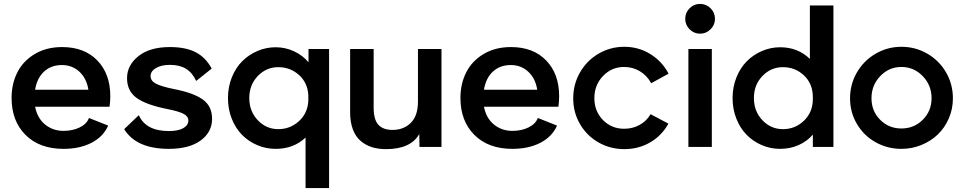

<svg xmlns="http://www.w3.org/2000/svg" viewBox="-20 -750 4911 980"><path d="M304.2 9.8Q181.6 9.8 110.4 -61.3Q39.1 -132.3 39.1 -250Q39.1 -322.3 68.6 -380.6Q98.1 -439 157.5 -474.4Q216.8 -509.8 296.9 -509.8Q410.6 -509.8 476.8 -441.4Q543 -373 543 -258.8Q543 -231.4 539.1 -205.1H159.2Q170.9 -146 210.7 -114Q250.5 -82 304.2 -82Q350.6 -82 386.7 -99.6Q422.9 -117.2 434.1 -147.9L532.2 -108.9Q506.8 -51.8 446.8 -21Q386.7 9.8 304.2 9.8ZM159.2 -292H431.2Q421.9 -350.1 385.3 -384Q348.6 -418 295.9 -418Q241.2 -418 205.1 -384.8Q168.9 -351.6 159.2 -292Z M841.8 9.8Q675.8 9.8 613.8 -90.8L688.5 -162.1Q724.6 -81.1 841.8 -81.1Q889.6 -81.1 915.5 -95.9Q941.4 -110.8 941.4 -134.8Q941.4 -156.2 916.5 -169.2Q891.6 -182.1 832.5 -193.8Q724.6 -215.3 676.5 -250.7Q628.4 -286.1 628.4 -351.1Q628.4 -417 686.5 -463.4Q744.6 -509.8 846.7 -509.8Q928.2 -509.8 979.2 -483.2Q1030.3 -456.5 1060.5 -399.9L981.4 -336.9Q961.4 -379.4 929 -399.2Q896.5 -418.9 847.7 -418.9Q803.2 -418.9 775.9 -402.6Q748.5 -386.2 748.5 -361.8Q748.5 -337.4 775.9 -323Q803.2 -308.6 865.7 -295.9Q967.3 -276.4 1014.9 -242.2Q1062.5 -208 1062.5 -144Q1062.5 -75.2 1003.9 -32.7Q945.3 9.8 841.8 9.8Z M1539.6 210V-47.9Q1479 9.8 1386.7 9.8Q1337.9 9.8 1293.5 -9Q1249 -27.8 1215.8 -61.3Q1182.6 -94.7 1163.1 -143.6Q1143.6 -192.4 1143.6 -249Q1143.6 -306.2 1163.3 -355.2Q1183.1 -404.3 1216.3 -437.5Q1249.5 -470.7 1293.9 -489.7Q1338.4 -508.8 1386.7 -508.8Q1437 -508.8 1481.2 -488Q1525.4 -467.3 1554.7 -432.1V-500H1659.7V210ZM1252.4 -250Q1252.4 -181.6 1295.9 -136.2Q1339.4 -90.8 1400.4 -90.8Q1460.4 -90.8 1504.9 -130.6Q1549.3 -170.4 1553.7 -232.9V-264.2Q1550.3 -327.6 1505.9 -367.4Q1461.4 -407.2 1400.4 -407.2Q1339.4 -407.2 1295.9 -362.1Q1252.4 -316.9 1252.4 -250Z M1950.2 11.2Q1910.2 11.2 1877.9 1Q1845.7 -9.3 1820.3 -31Q1794.9 -52.7 1781 -89.8Q1767.1 -127 1767.1 -176.8V-500H1887.2V-201.2Q1887.2 -138.7 1911.6 -112.8Q1936 -86.9 1983.4 -86.9Q2040.5 -86.9 2076.9 -123Q2113.3 -159.2 2113.3 -231V-500H2233.4V0H2121.1L2120.1 -65.9Q2076.2 11.2 1950.2 11.2Z M2595.2 9.8Q2472.7 9.8 2401.4 -61.3Q2330.1 -132.3 2330.1 -250Q2330.1 -322.3 2359.6 -380.6Q2389.2 -439 2448.5 -474.4Q2507.8 -509.8 2587.9 -509.8Q2701.7 -509.8 2767.8 -441.4Q2834 -373 2834 -258.8Q2834 -231.4 2830.1 -205.1H2450.2Q2461.9 -146 2501.7 -114Q2541.5 -82 2595.2 -82Q2641.6 -82 2677.7 -99.6Q2713.9 -117.2 2725.1 -147.9L2823.2 -108.9Q2797.9 -51.8 2737.8 -21Q2677.7 9.8 2595.2 9.8ZM2450.2 -292H2722.2Q2712.9 -350.1 2676.3 -384Q2639.6 -418 2586.9 -418Q2532.2 -418 2496.1 -384.8Q2460 -351.6 2450.2 -292Z M3166.5 -511.2Q3239.3 -511.2 3299.3 -474.1Q3359.4 -437 3392.6 -374L3303.7 -325.2Q3283.2 -363.8 3246.6 -386Q3210 -408.2 3165.5 -408.2Q3101.6 -408.2 3057.6 -361.8Q3013.7 -315.4 3013.7 -249Q3013.7 -182.6 3057.4 -137.7Q3101.1 -92.8 3165.5 -92.8Q3209 -92.8 3244.1 -112.1Q3279.3 -131.3 3300.8 -167L3391.6 -119.1Q3358.4 -58.1 3298.8 -23.4Q3239.3 11.2 3166.5 11.2Q3095.2 11.2 3035.4 -22.7Q2975.6 -56.6 2940.7 -116.2Q2905.8 -175.8 2905.8 -248Q2905.8 -320.3 2940.7 -380.9Q2975.6 -441.4 3035.6 -476.3Q3095.7 -511.2 3166.5 -511.2Z M3477.5 -653.8Q3477.5 -685.5 3499.8 -707.8Q3522 -730 3553.2 -730Q3584.5 -730 3606.9 -707.8Q3629.4 -685.5 3629.4 -653.8Q3629.4 -623 3606.9 -600.6Q3584.5 -578.1 3553.2 -578.1Q3522 -578.1 3499.8 -600.6Q3477.5 -623 3477.5 -653.8ZM3493.7 0V-500H3613.3V0Z M4233.9 -722.2V0H4128.9V-63Q4099.6 -28.8 4056.4 -9.5Q4013.2 9.8 3961.9 9.8Q3913.1 9.8 3868.9 -9Q3824.7 -27.8 3791.5 -61.3Q3758.3 -94.7 3738.8 -143.6Q3719.2 -192.4 3719.2 -249Q3719.2 -306.2 3739 -355.2Q3758.8 -404.3 3792 -437.5Q3825.2 -470.7 3869.4 -489.7Q3913.6 -508.8 3961.9 -508.8Q4052.7 -508.8 4113.8 -449.2V-722.2ZM3828.1 -250Q3828.1 -181.6 3871.6 -136.2Q3915 -90.8 3976.1 -90.8Q4039.1 -90.8 4084 -134.3Q4128.9 -177.7 4128.9 -245.1V-253.9Q4128.9 -321.8 4084.2 -364.5Q4039.6 -407.2 3976.1 -407.2Q3915 -407.2 3871.6 -362.1Q3828.1 -316.9 3828.1 -250Z M4318.8 -248Q4318.8 -320.3 4354.2 -380.9Q4389.6 -441.4 4450 -476.3Q4510.3 -511.2 4581.1 -511.2Q4652.3 -511.2 4712.9 -476.3Q4773.4 -441.4 4808.6 -380.9Q4843.8 -320.3 4843.8 -248Q4843.8 -193.8 4823 -145.8Q4802.2 -97.7 4766.8 -63.7Q4731.4 -29.8 4683.1 -10Q4634.8 9.8 4581.1 9.8Q4509.8 9.8 4449.7 -23.7Q4389.6 -57.1 4354.2 -116.7Q4318.8 -176.3 4318.8 -248ZM4428.2 -249Q4428.2 -183.1 4472.4 -138.7Q4516.6 -94.2 4581.1 -94.2Q4645.5 -94.2 4690.2 -138.9Q4734.9 -183.6 4734.9 -249Q4734.9 -314.5 4689.9 -361.3Q4645 -408.2 4581.1 -408.2Q4517.1 -408.2 4472.7 -361.3Q4428.2 -314.5 4428.2 -249Z"/></svg>

Font: Human Sans Medium
Style: Regular
Weight: 500
Designer: Tim Radville
Foundry: Continuum
Version: Version 1.000;FEAKit 1.0